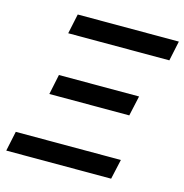

<svg xmlns="http://www.w3.org/2000/svg" viewBox="-99 -748 807 840"><g transform="rotate(15 304.5 -328.0)"><path d="M3 0 22 -90H498L478 0ZM121 -288 140 -379H503L483 -288ZM132 -566 151 -656H609L590 -566Z"/></g></svg>

Font: Ysabeau SemiBold
Style: Italic
Weight: 600
Italic angle: -12°
Designer: Christian Thalmann (Catharsis Fonts)
Version: Version 2.002